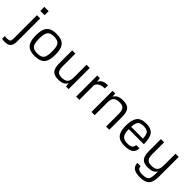

<svg xmlns="http://www.w3.org/2000/svg" viewBox="145 -1825 3171 3171"><g transform="rotate(45 1731.0 -239.5)"><path d="M86.4 -676.8H187V-583H86.4ZM97.7 -493.7H172.9V42.5Q172.9 125.5 139.4 160.9Q106 196.3 27.3 196.3Q-6.8 196.3 -34.2 189.5V124.5Q-9.8 129.9 17.6 129.9Q65.4 129.9 81.5 114.3Q97.7 98.6 97.7 52.7Z M546.4 11.2Q464.8 11.2 414.8 -14.6Q364.7 -40.5 342 -97.4Q319.3 -154.3 319.3 -247.1Q319.3 -339.8 342 -396.5Q364.7 -453.1 414.8 -479Q464.8 -504.9 546.4 -504.9Q628.9 -504.9 679.2 -479.2Q729.5 -453.6 752.4 -397.2Q775.4 -340.8 775.4 -248.5Q775.4 -155.3 752.4 -97.9Q729.5 -40.5 679.2 -14.6Q628.9 11.2 546.4 11.2ZM549.3 -49.8Q606.4 -49.8 638.9 -67.9Q671.4 -85.9 685.1 -128.7Q698.7 -171.4 698.7 -246.1Q698.7 -321.3 684.8 -364.5Q670.9 -407.7 637.7 -425.8Q604.5 -443.8 546.4 -443.8Q489.3 -443.8 456.5 -425.5Q423.8 -407.2 409.9 -364Q396 -320.8 396 -245.1Q396 -170.9 409.9 -128.2Q423.8 -85.4 457.5 -67.6Q491.2 -49.8 549.3 -49.8Z M1091.8 11.2Q999 11.2 959.2 -36.1Q919.4 -83.5 919.4 -193.8V-493.7H994.6V-193.8Q994.6 -117.2 1022 -84.5Q1049.3 -51.8 1113.8 -51.8Q1189.9 -51.8 1222.4 -85.4Q1254.9 -119.1 1254.9 -197.8V-493.7H1330.1V0H1268.6L1262.7 -71.3Q1238.8 -26.9 1199.5 -7.8Q1160.2 11.2 1091.8 11.2Z M1567.4 -493.7 1576.7 -417Q1602.5 -469.2 1646.5 -487.1Q1690.4 -504.9 1736.3 -504.9H1745.6V-430.2H1734.9Q1681.6 -430.2 1639.2 -409.2Q1596.7 -388.2 1581.1 -340.8V0H1505.9V-493.7Z M1863.8 0V-493.7H1925.3L1931.2 -422.4Q1955.6 -467.3 1995.6 -486.1Q2035.6 -504.9 2105 -504.9Q2199.7 -504.9 2240 -457.8Q2280.3 -410.6 2280.3 -299.8V0H2205.1V-299.8Q2205.1 -377 2177 -409.4Q2148.9 -441.9 2083 -441.9Q2005.4 -441.9 1972.2 -408.2Q1939 -374.5 1939 -295.9V0Z M2646 11.2Q2566.4 11.2 2517.6 -14.6Q2468.8 -40.5 2446.5 -97.2Q2424.3 -153.8 2424.3 -246.6Q2424.3 -376 2471.9 -440.4Q2519.5 -504.9 2639.2 -504.9Q2721.7 -504.9 2768.1 -475.8Q2814.5 -446.8 2833.5 -386.7Q2852.5 -326.7 2852.5 -234.4H2500.5Q2500.5 -135.3 2534.4 -92.5Q2568.4 -49.8 2647.9 -49.8Q2712.9 -49.8 2741.5 -69.1Q2770 -88.4 2772 -135.7H2848.6Q2848.6 -60.5 2799.1 -24.7Q2749.5 11.2 2646 11.2ZM2501.5 -290H2776.4Q2774.4 -349.1 2761 -382.8Q2747.6 -416.5 2718.3 -430.7Q2689 -444.8 2639.2 -444.8Q2589.4 -444.8 2559.8 -430.7Q2530.3 -416.5 2516.8 -382.8Q2503.4 -349.1 2501.5 -290Z M3335.9 -27.3V-82.5Q3311 -42.5 3272 -25.4Q3232.9 -8.3 3167 -8.3Q3072.8 -8.3 3032.2 -55.7Q2991.7 -103 2991.7 -213.4V-493.7H3066.9V-213.4Q3066.9 -136.7 3095 -104Q3123 -71.3 3189 -71.3Q3266.6 -71.3 3299.8 -105Q3333 -138.7 3333 -217.3V-493.7H3408.2V-30.3Q3408.2 93.3 3358.6 146Q3309.1 198.7 3192.4 198.7Q3092.3 198.7 3043.9 164.3Q2995.6 129.9 2994.6 58.6H3071.3Q3072.8 101.6 3100.3 119.6Q3127.9 137.7 3191.4 137.7Q3250 137.7 3281.2 122.6Q3312.5 107.4 3324.2 71.3Q3335.9 35.2 3335.9 -27.3Z"/></g></svg>

Font: Metrophobic
Style: Regular
Weight: 400
Designer: Vernon Adams
Foundry: Vernon Adams
Version: Version 3.200; ttfautohint (v1.8.4.7-5d5b);gftools[0.9.23]